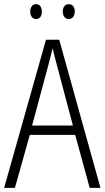

<svg xmlns="http://www.w3.org/2000/svg" viewBox="-20 -907 505 927"><path d="M126 -851C126 -831 136 -815 154 -815C172 -815 182 -829 182 -851C182 -872 172 -887 154 -887C136 -887 126 -871 126 -851ZM283 -852C283 -831 294 -815 312 -815C330 -815 341 -830 341 -852C341 -873 330 -887 312 -887C294 -887 283 -872 283 -852ZM413 0H465L266 -715H202L0 0H52L124 -256H343ZM258 -580 332 -301H135L210 -580C219 -613 227 -643 234 -674C242 -642 249 -612 258 -580Z"/></svg>

Font: Noto Sans Armenian Condensed ExtraLight
Style: Regular
Weight: 200
Width: 3
Designer: Monotype Design Team
Foundry: Monotype Imaging Inc.
Version: Version 2.008